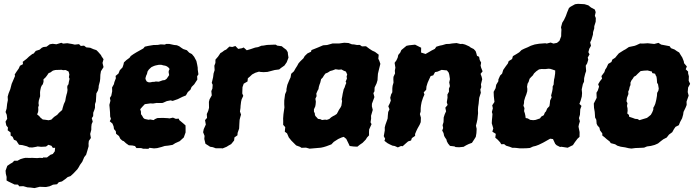

<svg xmlns="http://www.w3.org/2000/svg" viewBox="-20 -739 3563 981"><path d="M137 219.4 119.8 218.2 99 212.2 78.6 213 71.6 204.2 54.4 203.8 22.8 188.4 13.4 183 13.8 165 9.8 148.8 8.4 133.2 17.2 108.4 33.2 97.4 43.4 91.8 52.6 82.4 69.6 82.2 84.6 74 99.4 69.6 110.2 67.4 131.6 68 144.2 67.6 169.8 68.8 183.8 67.4 198 68.4 200 65.4H220.2L237.4 52L249.6 47.8L260 34L261.6 16L250 16.6L243 6L227.4 0.8L215.2 9.8L190.6 11.2L172.2 9.2L164.8 11.2L146.6 14.4L129.6 14.2L117.2 8.4L94.2 2.4L77.2 0.6L70 -10L63.6 -20L51.2 -25L44.6 -40L34.4 -46.4L34 -62.2L19.2 -73.4L20.8 -87.2L12.2 -98.2L8.2 -117.4L16.8 -132L14.4 -152.4L8.4 -166.8L13.8 -184.2L16.4 -208.4L20.2 -227.8L19.2 -245L23.8 -261.4L32.6 -283.4L39.6 -310.6L45 -323L56.8 -350.8L55 -358.2L64 -372.2L75.8 -389L82 -403L97.4 -411.2L96.2 -423.2L116.8 -439L127.8 -449.6L145 -463L152 -465.6L162.8 -479L182.4 -485.2L193.4 -494.8L202.2 -498.8L217.6 -500.4L234.4 -512.8L249.2 -515.2L268.2 -512.8L293.2 -520.4L302.4 -516.2L323.8 -518.2L348.4 -514.2L362.2 -511L383.8 -513.4L392.8 -504.2L409.4 -505.8L420.8 -497L440.8 -495L457.4 -487.8L472.2 -483L480.8 -474.8L496.2 -457.2L498.2 -452.2L509 -436.4L503.8 -417.6L509 -396.2L495.8 -375.2L492.8 -357.2L492 -336.6L490.4 -323.4L484.4 -300.4L483.8 -290.2L480.6 -276.8L472.4 -262L470.8 -235.8L469.8 -220.2L465.4 -207.2L465.2 -188L462.2 -177.8L456.4 -163L456 -145.8L449 -135.4L453.8 -117.4L448.2 -105L446.6 -91L446.4 -75.6L440.8 -54.6L444.4 -34L434 -19.2L432.4 -5.8L432.8 8.2L426.4 30.6L420 51.8L410.6 63.4L400.2 87.6L388.6 103.6L382.2 115.4L375.4 125.8L355.4 147L340.2 160.8L325.8 165.8L313.8 175.8L296.6 188L280.2 192.2L271.4 202.4L251 204.6L233.2 212.8L214.8 216.6L183 215.4L156.6 222ZM228.2 -124.6 242 -127.6 256.6 -141.8 272.2 -152.2 281.2 -162.4 297.6 -177 300 -187 306.2 -207.4 313.2 -222.6 316.6 -241.8 319.8 -255.2 323 -266 325 -279.4 323.6 -291.2 324.2 -300.2 330 -308.8 331.8 -320.6 335.4 -336.4 332 -344.4 334.4 -358.6 330.6 -373.4 316 -381.2 301.8 -380.6 294.6 -382.4 281.4 -382 263 -381.4 250.4 -378.2 236.8 -368.4 228.8 -365.8 219 -351.6 212.4 -343.2 202.2 -333.8 202.4 -321 198.8 -308.6 193 -301.4 189 -292.2 185.6 -276.2 184.6 -267.8 185 -247.2 178.2 -224.6 176.8 -212 178.4 -200.2 175.2 -191.6 175.8 -177.8 174.6 -166.6 169.6 -154.6 180.4 -145.8 186.2 -138.6 198.6 -128.4 209 -127.4Z M711.8 21 701.2 17.6 677 17.4 669.8 7.2 656.2 4.4 638.2 3.2 623.8 -7 612.4 -17.6 604.8 -20.6 594.6 -30 588 -43.8 573.2 -55.4 571.6 -69 562.4 -79.6 560.4 -93.2 554.6 -107.6 540.8 -119.4 546.8 -131.6 542.8 -144 542.2 -164.2 540.4 -186.6 538.8 -203 544.2 -224.4 541.4 -238.6 548.6 -250.2 553.2 -272.8 552.6 -292 562 -308.8 564.4 -319.6 572 -339.2 570.6 -351 585.4 -363.4 592 -380 606 -394.6 610.8 -408.8 613.2 -420.2 625.8 -432 641.6 -443.6 648.2 -452.8 661.8 -462.4 677.2 -471.8 698.2 -483.6 712.2 -491.4 720 -500.6 737.8 -504.6 764.4 -509 785.8 -509.4 800.8 -512.2 822.4 -511.2 829.2 -514.6H844.8L869.6 -509.2L883.8 -507.8L896.2 -502.4L906 -495.2L916.4 -488.4L934.8 -482.4L946.6 -470L960.6 -462.6L972.2 -448.6L976.8 -439.8L983.4 -427.6L987.4 -409.4L990.2 -393.6L990.4 -383.4L993.8 -359.2L987.2 -349.2L988.2 -332.4L981.2 -321.8L972.4 -308.2L958.8 -294.6L953 -280.6L939.6 -268.6L929.8 -251.4L912.6 -244.4L888.2 -232.4L862 -223.4L851.6 -226.2L832.2 -222.4L811 -213L795.6 -212.6L780.4 -213L761.6 -210L748.6 -210.8L720 -206.8L709 -195.4L696.4 -181L700.2 -168.6L700.4 -155.6L706.2 -147.6L712.6 -136.4L719.4 -131.2L739.4 -127L747.2 -128.6L764.6 -125.4L772.2 -130.6L783.8 -135.8L812.4 -136.6L838 -135.2L846 -134L863.6 -138L878.4 -131.8L893.2 -132.8L896 -125.4L915 -109.6L927.8 -98.4L928.2 -84.2V-62.4L919 -36.6L911.4 -29.8L898.4 -17.8L875.4 -7.4L861.8 1.2L839.4 5L821.6 6.8L806 11.8L782.8 17.8L766.8 19.2L743.8 16.2L738.4 21.2ZM739.8 -318.4H748.2L760.6 -320.8L767.4 -320.6L775.8 -322.6L791.4 -321.6L802 -325.4L811 -328.6L822.2 -330L831.4 -336.4L836.8 -344.2L844.2 -355.2L841.4 -371.4L843 -379.2L846.6 -386.4L841.2 -393.6L833 -399.8L824.2 -403.4L815.6 -404.8L804.4 -407.8L792 -408L775 -404.6L767.2 -402.2L754 -396.2L747 -390L740.4 -383.6L734 -374L731 -361.2L726.8 -352.4L723 -339.2L724.8 -331.4L730 -322.4Z M1081.8 18.4 1067.4 13 1053.4 10.8 1045 5.2 1029.8 -4.4 1023.8 -29.2 1025.2 -44.8 1017.8 -63.4 1021 -79.2 1031.6 -102.6 1027.6 -125.4 1037.8 -136.6 1036.6 -156.2 1043.8 -172.4 1048 -188 1047.4 -218.6 1050.8 -231.6 1062 -251.8 1059.8 -273.6 1065.2 -286.4 1066.6 -306 1062 -315.6 1068.8 -344.2 1071.2 -363.6 1076.6 -380.6 1075.2 -403.2 1080.6 -417.4 1080.8 -434.4 1094 -449.6 1106.4 -468 1114.4 -472.4 1126.2 -481.4 1135.6 -485.6 1152 -501 1167 -499 1182.6 -504 1197 -489.2 1216.2 -492.6 1225 -496.4 1240.8 -482.2 1261.2 -488.2 1283.4 -495.8 1298.8 -498.4 1315.8 -505.4 1325 -506 1344.4 -509.4 1379.8 -510.8H1389.2L1396 -506L1419.6 -502.8L1428.4 -495.4L1442.8 -484.6L1450.2 -472.6L1451.4 -461L1454 -444.6L1445 -421L1433.2 -404L1416 -392L1406.4 -384.2L1383.4 -381.2L1361.4 -375.4L1346.6 -371.6L1326.8 -370.4L1311 -371.4L1303.2 -373L1284.4 -367.2L1268.2 -358.6L1256.6 -347.6L1246.4 -339.2L1244.6 -322.8L1225.2 -311.4L1219 -293.6L1217.8 -261.4L1223 -249.4L1214.6 -231.4L1211.8 -219.4L1209.2 -198.4L1208.6 -187L1206 -169.4L1211.6 -153.4L1207.8 -141L1204.2 -126.4L1203 -107L1201.8 -82.2L1194 -59.8L1193.2 -47.8L1177.8 -36.8L1176.2 -21.2L1161 -2.6L1147.6 4.8L1137.8 11L1117.2 19.4L1110.6 18.4Z M1619.6 15.6 1594.4 17.8 1562 20.6 1543.4 15.4 1520.4 16.2 1512.8 11.2 1493.2 4 1482.6 -6.6 1468.4 -20.8 1455.6 -36.8 1446.6 -57.6 1435.2 -66 1437.4 -89.4 1426.8 -101.2 1427 -119.6 1426.6 -133.6 1428.2 -155.2 1430.8 -173.6 1433.2 -190.2 1432.2 -206 1432.4 -225.8 1436.6 -257.6 1443.6 -274V-283.6L1448 -305.2L1457.4 -328.2L1464.6 -343.6L1467.8 -362L1481.8 -374.8L1489.8 -389.2L1498.2 -402.2L1505.4 -415.6L1515 -426.4L1530.4 -441.2L1536.8 -452.6L1550.8 -466L1569.2 -474.8L1571.4 -483.2L1590.2 -490.6L1605.6 -496.8L1631 -507.6L1651.2 -509L1678.8 -516.8L1713.4 -517L1738.8 -520.6L1760.8 -519.2L1778.4 -512.4L1787.8 -512.2L1803.6 -509.2L1818.6 -509.4L1829.4 -502L1850 -502.8L1866.2 -490.6L1881.4 -480.6L1896.2 -473.8L1915 -459.6L1913 -438.8L1918 -428.6L1923.4 -412.8L1917 -387.2L1911 -362.2L1909.6 -342.2L1909 -329.8L1904.2 -313.2L1894 -291.8L1893.2 -272.4L1887.8 -263.2L1893 -243L1880.4 -209L1880 -195.8L1884.6 -177.6L1875.8 -147.6L1876.2 -133.2L1873.2 -114L1878.4 -104.8L1866.2 -77.6L1865.4 -64.2L1865.6 -47.4L1855.4 -36.6L1848.6 -25.6L1832.6 -9.2L1818.2 0.6L1806 10.4L1787.6 9.6L1766.6 7L1761.2 -4.8L1749.2 -29.4L1736.2 -39.8L1725 -36.4L1707.8 -28.6L1685.4 -14.2L1673.2 -1.4L1647.2 8.4L1633.2 12.6ZM1625 -125.8 1641 -127.8 1649.8 -126.6 1662.4 -131 1671.8 -139.4 1681.6 -145.6 1689.8 -149.6 1700.6 -156.8 1707 -168.2 1711.4 -177 1720.6 -191 1724.4 -199.2 1727.8 -223.2 1725.6 -231.4 1728.4 -245.2 1731 -260.4 1733.4 -270.8 1736 -282.6 1740.8 -292.2 1744.4 -303.6 1749.4 -315.4 1746 -321.6 1752.6 -337.6 1751 -348.4 1754 -358.4 1747.4 -373.2 1734.2 -378.8 1724.6 -384.2 1711.4 -382.8 1694.4 -385.2 1679.8 -379.6 1666.6 -376 1654.8 -368.2 1642.6 -363.2 1635 -353 1628.8 -342.8 1620.6 -334.4 1616.4 -316.8 1612.2 -305.8 1609 -295 1607.2 -283.6 1602.6 -275.8 1596.2 -260.8 1597.6 -247.8 1591.4 -234.6 1593.8 -219.6 1592.6 -205.8 1590.8 -195.4 1584 -180.4 1584.2 -167.8 1588.2 -161 1589.2 -152 1591.4 -146.4 1600.8 -136.4 1604.6 -131.8 1618.4 -129.6Z M2048.2 -497.8 2057 -505 2070 -507.6 2100.8 -510.8 2120.6 -500.8 2131.8 -495.2 2131.4 -470.6 2154.4 -463.2 2174.6 -474.6 2183.8 -480.2 2201.6 -489.2 2209.4 -500.4 2227.8 -506 2240 -508.4 2259.6 -514.2 2275.4 -514.6 2290.2 -517 2312.8 -519 2332.4 -514.2 2343 -514.8 2356.4 -511.4 2377.4 -502 2384.8 -496.2 2400.4 -488.4 2410 -478 2413.4 -468.2 2417.2 -453.8 2427.8 -448.8 2431 -432.8 2438.2 -419.2 2435.6 -403.8 2438.4 -392.8 2445.8 -374.6 2435.4 -361.6 2440.8 -347.2 2443.8 -334.2 2437.4 -308.2 2439 -294 2434.2 -281.6 2436.8 -265 2428.6 -239.4 2426.8 -222.6 2425.6 -209.4 2423 -192.6 2422 -177 2422.6 -160 2421 -145.4 2419.4 -129.4 2415.8 -112.6 2411.8 -97 2415.4 -80.6 2414.2 -58.8 2411 -39.8 2403 -26.8 2391.4 -9.2 2375.2 -3.2 2362 3.2 2348.4 11.2 2325.6 13.4 2307.6 12.4 2302 9 2279.2 6.4 2269 -6 2263 -17.4 2261.2 -25.8 2252.6 -38.4 2249 -45.8 2246.2 -59.2 2239.4 -72.2 2244.2 -84.8 2241.4 -99.6 2246.2 -115 2247 -139 2252.6 -156 2259.2 -170.2 2255.4 -188.8 2267 -202.8 2262.8 -216.4 2266.6 -239.8 2266 -256 2274 -270.6 2273.6 -285.8 2278.8 -299 2275.2 -318.2 2279 -334.6 2275.6 -356.8 2272.6 -367.8 2263.6 -379.2 2236.4 -382 2214.8 -372.8 2202.8 -370.6 2193.6 -354 2180.4 -350.4 2172.6 -333.6 2164.8 -316 2159 -297.2 2157.6 -280.6 2145 -267 2148.6 -256 2141.2 -239.2 2134.4 -218.2 2131 -200.6 2129.6 -187.4 2129.2 -168.6 2125.4 -156.2 2130.6 -137.6 2129.6 -114.8 2124.2 -101.8 2113.4 -82.6 2107.4 -70.2 2100.8 -54.4 2101 -44.8 2084.4 -33.4 2080.2 -21.2 2065.2 -16.6 2052.4 -5.4 2037.2 8.2 2029 7 2012.8 14.2 1996.8 7 1985.4 5.2 1971.2 -1.4 1960.2 -7.2 1944.2 -19.4 1947.8 -30 1940.8 -43.4 1946 -72.6 1945.8 -88 1949.4 -102 1957.2 -123.6 1960.6 -133.8 1961.6 -148.8 1963.4 -166.8 1970 -180.8 1964 -196 1971.8 -211.6 1976.8 -225.2 1973.8 -239.6 1978.4 -256.6 1984.4 -267.6 1984.6 -288.4 1986 -301 1990.6 -316.8 1989.8 -334.8 1990.4 -346.4 1998.4 -363.8 1997.4 -378 2000.2 -393.2 1996.2 -418 2005.4 -430.6 2012 -444.8 2014.8 -458.2 2025 -470.4 2030.6 -483.2Z M2614.6 16.4 2597.2 16 2583.8 10.8 2565.8 5.4 2555.8 -2.6 2541 -2 2535.6 -11.4 2523.2 -25 2510.6 -35.6 2513.2 -55.2 2495.6 -66.2 2500.4 -83 2492.6 -109.2 2493.6 -127.2 2494.8 -138.6 2496.2 -156.4 2493.2 -166.6 2498.2 -185.8 2495 -200.8 2506.4 -218.2 2503.2 -247 2502.2 -269.8 2512.2 -288.4 2515.2 -305.6 2526.2 -324 2526.4 -333 2535.4 -353 2545.4 -362.8 2551.2 -381.8 2564.6 -401 2575 -414.8 2579 -426.6 2596.4 -437.4 2600.6 -452.2 2617.8 -462.2 2633 -471.8 2644.8 -483.4 2658.6 -490.2 2676.4 -497.6 2692.4 -505.4 2712 -511.8 2734.6 -515.6 2766.2 -518 2773.4 -516.4 2793.4 -521.6 2807.8 -516.4 2826 -520 2838.6 -530.8 2847.2 -553.6 2847.6 -571.4 2848.6 -587.6 2846.4 -599.6 2852.8 -623 2861.6 -637 2871.2 -657.4 2877.4 -674.8 2887 -698 2895 -704.6 2918.2 -717.4 2933.4 -719.4 2966.4 -717.6 2986.2 -711.6 2999.8 -700.6 3019 -690.4 3023.6 -677 3019.4 -658.2 3024.2 -647 3023.6 -628 3016.4 -605 3016 -593.4 3010.2 -574.4 3009.6 -562.6 3001.8 -535.8 2995.4 -522.6 2999.6 -505.2 2991 -490 2986.2 -472.6 2992.2 -461.4 2983 -445 2985.6 -434 2980 -415.4 2972.8 -403.4 2974.8 -376.2 2970 -362.2 2964.6 -339.8 2964 -321.6 2958.2 -309.6 2952.2 -282.2 2954 -263.6 2952.6 -245.8 2946.8 -225 2940.4 -208.2 2951 -197.8 2944.8 -180.6 2943.2 -152.8 2938.2 -135.8 2942.8 -119.2 2938 -103.4 2935.8 -92 2941.4 -64 2941 -39.6 2930.6 -30.2 2917.6 -13 2907.2 2.6 2898 7 2880.4 15.8 2847.8 10.8 2841.6 12 2823.8 3 2816.8 -4 2805.4 -28.4 2791 -30.4 2763.8 -15 2754 -9.6 2733 0.6 2717.6 6.4 2703.2 9.8 2687.6 17 2667.8 18.6 2636 19ZM2704.8 -125 2716.6 -126.4 2739 -134 2745.4 -143.2 2758.4 -150.4 2764 -164 2769.6 -169.8 2775.6 -184.4 2787.2 -196.8 2789.2 -209.8 2790.8 -225.6 2798.6 -241.8 2795.8 -251 2801.2 -271.4 2803.6 -285 2803.8 -297.2 2808.8 -307.2 2809.4 -318.2 2811 -332.8 2813.2 -342 2816.4 -363.6 2816.8 -378.8 2802 -384 2790.6 -387.4 2781.2 -387.8 2766 -386 2746.8 -386.4 2734 -384.4 2720.4 -375 2708.6 -364 2702.6 -354 2693.4 -345 2685.8 -336.6 2681 -320.8 2675.6 -311.4 2672.8 -295.6 2674.4 -284.6 2673.8 -272.6 2669.4 -257.4 2663.2 -241.6 2657.8 -223.2 2657.4 -212.4 2654.4 -198.8 2659.6 -186.6 2657.8 -171.4 2661.8 -159.4 2664.2 -148.4 2665.8 -136 2676.8 -133.8 2689 -126.6Z M3206.2 20 3192 18.2 3174.2 14 3151.6 10.6 3134.2 5.4 3123 -1.8 3100.8 -7.6 3094.6 -16.6 3079.8 -28 3068.8 -37.8 3057.4 -46.6V-57.4L3045.6 -73.2L3042.8 -86.6L3032.4 -98.2L3028.4 -107L3026.8 -126.8L3020.6 -138.6L3019.8 -151.2L3018.6 -167.6L3015 -188.2L3014 -210.2L3028.6 -239L3027.6 -265.2L3034.4 -276.6L3040.8 -296.2L3036.2 -308.6L3045.6 -324.2L3056.2 -337.4L3053 -350.2L3068 -370.4L3072.2 -383.4L3078.6 -392.6L3087.8 -412.6L3104 -422.2L3108.6 -434.6L3123.4 -444.2L3130.4 -453L3141.8 -466.4L3165.4 -481.4L3176.6 -487.4L3193.2 -498.8L3222.2 -504.8L3231.4 -508.2L3250 -516.8L3267.6 -516.6L3289.6 -518L3322.8 -514.4L3344.4 -520L3358 -511.2L3382.4 -506.6L3401.4 -503L3408.2 -493L3426.6 -486L3438.6 -477.6L3450 -471L3457.8 -458L3466 -445.2L3473.6 -426.2L3475.2 -416.2L3489.4 -399.4L3483.6 -385L3495.8 -373.4V-364L3499.8 -349L3498.8 -326.6L3506 -310.6L3495.8 -291.6L3493.8 -268.6L3498.6 -250.4L3487.8 -219.8L3488.4 -202.8L3483 -189.2L3472.4 -167.2L3470.4 -153.4L3465.2 -134.8L3454.6 -115L3448.4 -99.4L3431.4 -90.8L3423.4 -79.2L3414.8 -63.6L3398.2 -51.4L3386.4 -36.2L3369.2 -27.4L3356.2 -17.6L3342 -6L3325.2 1.4L3305.4 6.6L3285.8 9.2L3270.8 15.4L3251.4 16.4L3226.2 17.4ZM3247.2 -125 3271.6 -132.4 3285.6 -136.6 3295.2 -144 3305.4 -152.4 3312.8 -165.8 3318 -179V-188.6L3322.8 -196.6L3328 -208.6L3331.4 -221.8L3333.4 -230.6L3336.6 -249.2L3337.6 -264.4L3343.8 -275.8L3345.8 -286.4L3342 -308.8L3337.4 -315.6L3336 -335L3334.2 -347.2L3330.4 -353.8L3327 -362.4L3312.4 -365.6L3311.2 -373.2L3288.6 -379L3270.2 -378L3253.2 -375.8L3238.4 -362.2L3228.4 -352L3219.2 -347L3213.2 -337L3206.2 -328L3201.4 -317.2V-304.6L3197.2 -295.2L3194.4 -281.2L3189.8 -271L3190.8 -258.6L3183.6 -239.6L3181 -221.8L3186 -211.8L3183.6 -197.4L3186.2 -186L3186.8 -172.8L3185 -159.2L3193.4 -152L3194.8 -142.4L3214 -136L3224.8 -131.8L3237.8 -130.6Z"/></svg>

Font: Winky Rough
Style: Italic
Weight: 400
Italic angle: -8.97852°
Designer: Simon Atzbach
Foundry: typofactur
Version: Version 1.206